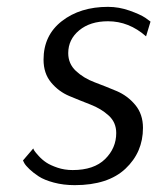

<svg xmlns="http://www.w3.org/2000/svg" viewBox="-20 -530 459 560"><path d="M47 -62 77 -97Q78 -94 80.5 -90Q83 -86 93 -75Q103 -64 115 -56Q127 -48 147.5 -41Q168 -34 192 -34Q254 -34 286.5 -66Q319 -98 319 -142Q319 -173 297 -193Q275 -213 244 -225Q213 -237 182 -250Q151 -263 129 -289.5Q107 -316 107 -356Q107 -427 160.5 -468.5Q214 -510 295 -510Q327 -510 358 -499Q389 -488 404 -478L419 -467L406 -424Q356 -468 295 -468Q243 -468 211 -441.5Q179 -415 179 -375Q179 -344 201.5 -323Q224 -302 256 -290Q288 -278 320 -264.5Q352 -251 374.5 -224Q397 -197 397 -157Q397 -86 346 -38Q295 10 198 10Q165 10 137 2.5Q109 -5 93 -15.5Q77 -26 66 -36.5Q55 -47 51 -54Z"/></svg>

Font: ArsenalItalic
Style: Italic
Weight: 400
Italic angle: -9°
Designer: Andrij Shevchenko
Foundry: Stairsfor.com
Version: Version 1.000